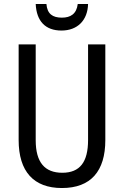

<svg xmlns="http://www.w3.org/2000/svg" viewBox="-20 -938 625 968"><path d="M424 -918H372C366 -868 336 -849 292 -849C245 -849 218 -868 214 -918H160C164 -831 209 -784 290 -784C371 -784 422 -836 424 -918ZM511 -232V-714H424V-232C424 -121 383 -67 294 -67C206 -67 160 -119 160 -231V-714H74V-232C74 -73 150 10 292 10C438 10 511 -75 511 -232Z"/></svg>

Font: Noto Sans Ethiopic Condensed
Style: Regular
Weight: 400
Width: 3
Designer: Monotype Design Team
Foundry: Monotype Imaging Inc.
Version: Version 2.102